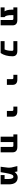

<svg xmlns="http://www.w3.org/2000/svg" viewBox="2712 -3286 577 6040"><g transform="rotate(90 3000.0 -266.5)"><path d="M778.3 2H609.4V-353.5Q609.4 -380.9 599.1 -390.1Q588.9 -399.4 561.5 -399.4H456.1V-366.2Q456.1 -252 471.2 -196.8Q486.3 -141.6 519.5 -120.1V2H212.9V-123H336.9Q284.2 -193.4 284.2 -366.2V-399.4H212.9V-524.4H608.4Q778.3 -524.4 778.3 -372.1Z M1580.1 -524.4Q1751 -524.4 1751 -372.1Q1751 -148.4 1648.4 2H1275.4V-123H1536.1Q1579.1 -213.9 1579.1 -353.5Q1579.1 -380.9 1568.8 -390.1Q1558.6 -399.4 1532.2 -399.4H1275.4V-524.4Z M2333 -399.4V-524.4H2480.5Q2650.4 -524.4 2650.4 -372.1V-195.3H2470.7V-353.5Q2470.7 -380.9 2460.9 -390.1Q2451.2 -399.4 2423.8 -399.4Z M3333 -399.4V-524.4H3480.5Q3650.4 -524.4 3650.4 -372.1V-195.3H3470.7V-353.5Q3470.7 -380.9 3460.9 -390.1Q3451.2 -399.4 3423.8 -399.4Z M4602.5 -353.5Q4602.5 -380.9 4592.8 -390.1Q4583 -399.4 4556.6 -399.4H4449.2V2H4279.3V-399.4H4208V-524.4H4601.6Q4772.5 -524.4 4772.5 -372.1V2H4602.5Z M5388.7 -436.5Q5464.8 -535.2 5556.6 -535.2Q5779.3 -535.2 5780.3 -255.9V2H5487.3V-123H5611.3V-240.2Q5611.3 -400.4 5538.1 -400.4Q5507.8 -400.4 5487.8 -376.5Q5467.8 -352.5 5445.3 -264.6Q5422.9 -176.8 5396.5 2H5225.6Q5250 -164.1 5253.9 -223.6Q5257.8 -283.2 5249.5 -337.4Q5241.2 -391.6 5205.1 -524.4H5373Q5378.9 -508.8 5384.8 -472.7Q5387.7 -448.2 5388.7 -436.5Z"/></g></svg>

Font: GenEi Gothic M Heavy
Style: Regular
Weight: 800
Designer: o_tamon (Modified); [Source Han Sans]
Ryoko NISHIZUKA  (kana & ideographs); Paul D. Hunt (Latin, Greek & Cyrillic); Wenl
Version: Version 1.1a;Original Version 1.004